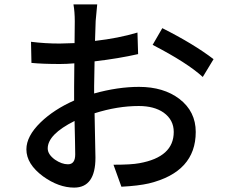

<svg xmlns="http://www.w3.org/2000/svg" viewBox="-20 -820 1040 873"><path d="M322 -118 321 -182Q319 -241 319 -270Q197 -209 197 -145Q197 -118 230 -94Q261 -73 289 -73Q322 -73 322 -118ZM408 -395Q516 -425 612 -425Q724 -425 796 -370Q870 -313 870 -220Q870 -38 657 14Q609 25 532 29L496 -71Q578 -71 614 -78Q770 -106 770 -220Q770 -275 724 -308Q681 -338 611 -338Q514 -338 410 -305L414 -103Q414 33 317 33Q247 33 176 -18Q100 -74 100 -141Q100 -201 165 -264Q225 -322 317 -363V-424Q317 -495 318 -532Q282 -529 253 -529Q173 -529 123 -534L121 -630Q184 -622 251 -622Q271 -622 319 -624L320 -723Q320 -766 314 -800H422L415 -725L412 -634Q518 -646 605 -672L608 -574Q520 -554 410 -541Q408 -463 408 -428ZM718 -692Q861 -620 951 -551L902 -470Q831 -535 674 -616Z"/></svg>

Font: Noto Sans S Chinese Medium
Style: Regular
Weight: 500
Designer: Ryoko NISHIZUKA  (kana & ideographs); Paul D. Hunt (Latin, Greek & Cyrillic); Wenlong ZHANG  (bopomofo); Sandoll Communi
Foundry: Adobe Systems Incorporated
Version: Version 1.000;PS 1;hotconv 1.0.78;makeotf.lib2.5.61930